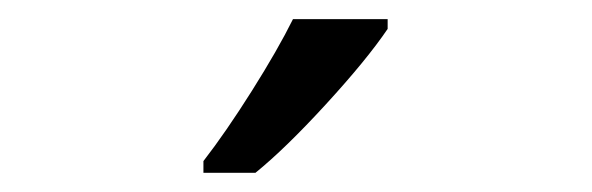

<svg xmlns="http://www.w3.org/2000/svg" viewBox="-20 -786 617 200"><path d="M191.9 -618.2Q215.3 -648.4 242.4 -691.4Q269.5 -734.4 285.2 -766.1H383.8V-755.9Q362.3 -724.1 319.8 -677.7Q277.3 -631.3 246.1 -606H191.9Z"/></svg>

Font: Sahel FD
Style: FD
Weight: 400
Foundry: Saber Rastikerdar (saber.rastikerdar@gmail.com)
Version: Version 3.3.1